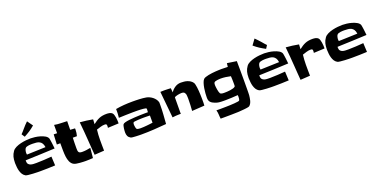

<svg xmlns="http://www.w3.org/2000/svg" viewBox="-18 -1980 6192 3134"><g transform="rotate(-20 3078.0 -413.0)"><path d="M713.9 -362.3Q585.9 -355.5 459 -351.1Q332 -346.7 204.1 -341.8Q203.1 -337.9 203.1 -334Q203.1 -330.1 203.1 -326.2Q203.1 -293 218.3 -275.4Q233.4 -257.8 255.9 -250.5Q278.3 -243.2 305.7 -242.2Q333 -241.2 356.4 -241.2Q421.9 -241.2 487.3 -245.6Q552.7 -250 619.1 -254.9L627 -99.6Q562.5 -96.7 498.5 -94.7Q434.6 -92.8 370.1 -92.8Q356.4 -92.8 319.8 -93.3Q283.2 -93.8 241.7 -96.2Q200.2 -98.6 164.1 -102.5Q127.9 -106.4 116.2 -113.3Q85.9 -130.9 68.8 -158.2Q51.8 -185.5 42.5 -217.8Q33.2 -250 29.8 -283.7Q26.4 -317.4 25.4 -348.6Q24.4 -353.5 24.9 -358.9Q25.4 -364.3 25.4 -369.1Q25.4 -420.9 36.6 -465.3Q47.9 -509.8 78.1 -551.8Q98.6 -581.1 138.7 -600.6Q178.7 -620.1 225.6 -631.3Q272.5 -642.6 319.3 -647Q366.2 -651.4 400.4 -651.4Q430.7 -651.4 474.6 -646Q518.6 -640.6 562 -627.9Q605.5 -615.2 640.6 -595.2Q675.8 -575.2 688.5 -545.9Q690.4 -540 692.9 -525.9Q695.3 -511.7 698.2 -493.7Q701.2 -475.6 703.6 -455.1Q706.1 -434.6 708 -416Q710 -397.5 711.4 -382.8Q712.9 -368.2 713.9 -362.3ZM581.1 -433.6Q575.2 -476.6 559.1 -501.5Q543 -526.4 519 -538.6Q495.1 -550.8 464.4 -554.2Q433.6 -557.6 398.4 -557.6Q386.7 -557.6 369.1 -557.1Q351.6 -556.6 334 -554.2Q316.4 -551.8 300.8 -546.9Q285.2 -542 276.4 -533.2Q269.5 -527.3 265.1 -517.1Q260.7 -506.8 257.8 -495.1Q254.9 -483.4 253.4 -472.2Q252 -460.9 252 -453.1Q252 -437.5 254.9 -422.9ZM510.7 -835.9Q486.3 -815.4 464.4 -798.3Q442.4 -781.2 419.9 -766.6Q397.5 -752 373.5 -738.3Q349.6 -724.6 321.3 -709L285.2 -763.7Q302.7 -781.2 318.8 -798.8Q335 -816.4 350.6 -835.9Q371.1 -862.3 394.5 -885.7Q418 -909.2 441.4 -932.6Z M1264.6 -172.9 1248 -1Q1216.8 1 1185.5 2.4Q1154.3 3.9 1123 3.9Q1106.4 3.9 1079.1 2.9Q1051.8 2 1022.5 -0.5Q993.2 -2.9 966.8 -7.3Q940.4 -11.7 924.8 -18.6Q901.4 -29.3 886.2 -46.9Q871.1 -64.5 861.3 -85.4Q851.6 -106.4 845.7 -130.4Q839.8 -154.3 836.9 -177.7Q834 -200.2 832.5 -226.1Q831.1 -252 830.6 -279.3Q830.1 -306.6 830.1 -332.5Q830.1 -358.4 830.1 -380.9V-410.2H769.5Q773.4 -454.1 773.9 -497.1Q774.4 -540 778.3 -584L836.9 -582V-726.6Q892.6 -715.8 947.8 -715.3Q1002.9 -714.8 1058.6 -710.9L1056.6 -561.5L1138.7 -556.6Q1138.7 -549.8 1139.2 -543.9Q1139.6 -538.1 1139.6 -531.2Q1139.6 -503.9 1135.3 -478Q1130.9 -452.1 1124 -425.8H1052.7Q1050.8 -380.9 1049.8 -335.9Q1048.8 -291 1048.8 -246.1Q1048.8 -224.6 1050.3 -207.5Q1051.8 -190.4 1058.1 -178.7Q1064.5 -167 1079.1 -161.1Q1093.8 -155.3 1120.1 -155.3Q1156.2 -155.3 1192.4 -160.2Q1228.5 -165 1264.6 -172.9Z M1835 -412.1V-389.6L1646.5 -380.9Q1649.4 -393.6 1649.4 -410.2Q1649.4 -434.6 1642.6 -441.9Q1635.7 -449.2 1612.3 -449.2Q1579.1 -449.2 1539.1 -437.5Q1499 -425.8 1468.8 -415Q1463.9 -372.1 1460.9 -329.1Q1458 -286.1 1458 -243.2Q1458 -195.3 1458.5 -147.9Q1459 -100.6 1460 -52.7L1292 -42Q1287.1 -104.5 1282.2 -166.5Q1277.3 -228.5 1273.4 -291Q1268.6 -374 1260.7 -456.5Q1252.9 -539.1 1245.1 -623Q1300.8 -619.1 1356 -611.8Q1411.1 -604.5 1466.8 -593.8L1461.9 -511.7Q1491.2 -535.2 1518.1 -552.2Q1544.9 -569.3 1572.8 -581.1Q1600.6 -592.8 1631.8 -598.1Q1663.1 -603.5 1701.2 -603.5Q1726.6 -603.5 1753.9 -598.1Q1781.2 -592.8 1800.8 -573.2Q1810.5 -562.5 1817.4 -541Q1824.2 -519.5 1828.1 -495.6Q1832 -471.7 1833.5 -448.7Q1835 -425.8 1835 -412.1Z M2577.1 -440.4Q2577.1 -358.4 2571.3 -277.3Q2565.4 -196.3 2559.6 -115.2Q2450.2 -105.5 2341.8 -98.6Q2233.4 -91.8 2124 -91.8Q2114.3 -91.8 2087.9 -92.3Q2061.5 -92.8 2032.2 -94.2Q2002.9 -95.7 1976.6 -98.1Q1950.2 -100.6 1941.4 -105.5Q1909.2 -123 1896.5 -149.9Q1883.8 -176.8 1883.8 -210.9Q1883.8 -222.7 1884.8 -242.2Q1885.7 -261.7 1888.7 -283.2Q1891.6 -304.7 1896.5 -323.2Q1901.4 -341.8 1908.2 -350.6Q1917 -362.3 1948.2 -370.6Q1979.5 -378.9 2022.9 -383.8Q2066.4 -388.7 2116.7 -391.6Q2167 -394.5 2212.9 -396Q2258.8 -397.5 2294.9 -397.5Q2331.1 -397.5 2346.7 -397.5Q2349.6 -418.9 2349.6 -439.5Q2349.6 -441.4 2349.6 -449.7Q2349.6 -458 2348.6 -460Q2345.7 -465.8 2330.1 -469.7Q2314.5 -473.6 2291.5 -475.6Q2268.6 -477.5 2241.7 -479Q2214.8 -480.5 2189.5 -480.5Q2164.1 -480.5 2144.5 -480.5Q2125 -480.5 2116.2 -480.5Q2054.7 -480.5 1993.2 -478Q1931.6 -475.6 1870.1 -473.6Q1874 -510.7 1876.5 -548.8Q1878.9 -586.9 1877 -624Q1948.2 -636.7 2020 -642.1Q2091.8 -647.5 2165 -647.5Q2191.4 -647.5 2222.7 -647Q2253.9 -646.5 2285.2 -645Q2316.4 -643.6 2347.2 -640.6Q2377.9 -637.7 2404.3 -632.8Q2431.6 -627.9 2458.5 -615.2Q2485.4 -602.5 2508.8 -584Q2532.2 -565.4 2549.8 -541.5Q2567.4 -517.6 2575.2 -490.2Q2576.2 -487.3 2576.7 -480.5Q2577.1 -473.6 2577.1 -465.3Q2577.1 -457 2577.1 -450.2Q2577.1 -443.4 2577.1 -440.4ZM2359.4 -210.9V-335.9Q2331.1 -336.9 2302.7 -337.4Q2274.4 -337.9 2246.1 -337.9Q2240.2 -337.9 2213.4 -337.4Q2186.5 -336.9 2155.8 -335Q2125 -333 2099.6 -330.1Q2074.2 -327.1 2070.3 -321.3Q2065.4 -313.5 2064 -305.2Q2062.5 -296.9 2062.5 -288.1Q2062.5 -281.2 2063.5 -269.5Q2064.5 -257.8 2066.9 -245.1Q2069.3 -232.4 2072.3 -221.7Q2075.2 -210.9 2080.1 -206.1Q2084 -201.2 2093.3 -198.7Q2102.5 -196.3 2113.3 -194.8Q2124 -193.4 2134.8 -192.9Q2145.5 -192.4 2151.4 -192.4Q2174.8 -192.4 2201.7 -194.3Q2228.5 -196.3 2256.3 -198.7Q2284.2 -201.2 2310.5 -204.6Q2336.9 -208 2359.4 -210.9Z M3252 -290Q3252 -263.7 3252 -236.8Q3252 -210 3250 -183.6L3032.2 -169.9Q3036.1 -220.7 3038.6 -270.5Q3041 -320.3 3041 -372.1Q3041 -377 3041 -388.7Q3041 -400.4 3040 -413.6Q3039.1 -426.8 3038.1 -438.5Q3037.1 -450.2 3036.1 -455.1Q3031.2 -468.8 3025.9 -478.5Q3020.5 -488.3 3013.2 -494.1Q3005.9 -500 2995.1 -502.4Q2984.4 -504.9 2968.8 -504.9Q2957 -504.9 2939 -502.9Q2920.9 -501 2902.3 -497.1Q2883.8 -493.2 2867.2 -487.3Q2850.6 -481.4 2843.8 -473.6L2841.8 -185.5Q2839.8 -189.5 2830.6 -189.5Q2821.3 -189.5 2817.4 -189.5Q2788.1 -189.5 2756.8 -187Q2725.6 -184.6 2696.3 -180.7Q2683.6 -295.9 2673.8 -410.2Q2664.1 -524.4 2651.4 -639.6Q2670.9 -640.6 2690.4 -641.1Q2710 -641.6 2729.5 -641.6Q2754.9 -641.6 2780.8 -640.1Q2806.6 -638.7 2832 -637.7L2838.9 -562.5Q2866.2 -607.4 2913.1 -637.7Q2960 -668 3013.7 -668Q3041 -668 3070.3 -665Q3099.6 -662.1 3126.5 -653.3Q3153.3 -644.5 3177.2 -628.9Q3201.2 -613.3 3217.8 -588.9Q3225.6 -577.1 3231 -554.2Q3236.3 -531.2 3240.2 -502.4Q3244.1 -473.6 3246.6 -441.4Q3249 -409.2 3250 -379.9Q3251 -350.6 3251.5 -326.7Q3252 -302.7 3252 -290Z M3998 -345.7Q3998 -304.7 3997.6 -264.2Q3997.1 -223.6 3997.1 -182.6Q3996.1 -161.1 3996.6 -138.7Q3997.1 -116.2 3995.1 -93.8Q3992.2 -72.3 3989.3 -48.3Q3986.3 -24.4 3979.5 -1Q3972.7 22.5 3961.4 43Q3950.2 63.5 3931.6 78.1Q3926.8 82 3912.1 85Q3897.5 87.9 3877.9 90.8Q3858.4 93.8 3835.9 95.7Q3813.5 97.7 3793 99.1Q3772.5 100.6 3755.9 102.1Q3739.3 103.5 3732.4 103.5Q3670.9 105.5 3610.8 106.4Q3550.8 107.4 3489.3 107.4H3426.8Q3424.8 90.8 3422.9 73.2Q3420.9 55.7 3420.9 38.1Q3420.9 18.6 3417 -2.4Q3413.1 -23.4 3408.2 -43.9L3472.7 -43Q3478.5 -43 3505.4 -43.5Q3532.2 -43.9 3568.4 -44.4Q3604.5 -44.9 3646 -46.4Q3687.5 -47.9 3722.7 -50.8Q3757.8 -53.7 3782.7 -57.6Q3807.6 -61.5 3810.5 -66.4Q3818.4 -79.1 3820.3 -95.2Q3822.3 -111.3 3822.3 -126Q3822.3 -133.8 3821.8 -142.1Q3821.3 -150.4 3820.3 -158.2Q3765.6 -154.3 3711.9 -151.4Q3658.2 -148.4 3602.5 -148.4Q3589.8 -148.4 3570.8 -148.4Q3551.8 -148.4 3531.7 -149.4Q3511.7 -150.4 3492.7 -152.3Q3473.6 -154.3 3461.9 -158.2Q3442.4 -164.1 3422.4 -171.4Q3402.3 -178.7 3384.8 -189.5Q3367.2 -200.2 3354 -215.3Q3340.8 -230.5 3335.9 -252Q3333 -262.7 3332.5 -275.4Q3332 -288.1 3332 -298.8Q3332 -326.2 3335 -368.2Q3337.9 -410.2 3345.2 -453.6Q3352.5 -497.1 3364.7 -535.6Q3377 -574.2 3395.5 -593.8Q3406.2 -605.5 3430.2 -614.3Q3454.1 -623 3484.4 -628.9Q3514.6 -634.8 3548.3 -639.2Q3582 -643.6 3614.3 -645.5Q3646.5 -647.5 3673.3 -648.4Q3700.2 -649.4 3715.8 -649.4Q3770.5 -649.4 3825.2 -646.5L3832 -709L3996.1 -684.6Q3997.1 -599.6 3997.6 -515.6Q3998 -431.6 3998 -345.7ZM3825.2 -364.3Q3825.2 -395.5 3824.2 -425.3Q3823.2 -455.1 3821.3 -486.3Q3778.3 -496.1 3735.4 -502Q3692.4 -507.8 3647.5 -507.8Q3639.6 -507.8 3624 -506.8Q3608.4 -505.9 3591.3 -503.4Q3574.2 -501 3559.6 -496.6Q3544.9 -492.2 3539.1 -486.3Q3530.3 -476.6 3528.3 -463.9Q3526.4 -451.2 3526.4 -438.5Q3526.4 -427.7 3528.8 -405.8Q3531.2 -383.8 3535.2 -360.4Q3539.1 -336.9 3544.9 -316.4Q3550.8 -295.9 3556.6 -288.1Q3562.5 -280.3 3571.3 -276.4Q3580.1 -272.5 3590.3 -271Q3600.6 -269.5 3610.8 -269Q3621.1 -268.6 3628.9 -268.6Q3648.4 -268.6 3676.3 -270Q3704.1 -271.5 3731.9 -275.4Q3759.8 -279.3 3784.2 -286.6Q3808.6 -293.9 3821.3 -306.6Q3823.2 -307.6 3824.2 -316.4Q3825.2 -325.2 3825.2 -335Q3825.2 -344.7 3825.2 -353.5Q3825.2 -362.3 3825.2 -364.3Z M4771.5 -362.3Q4643.6 -355.5 4516.6 -351.1Q4389.6 -346.7 4261.7 -341.8Q4260.7 -337.9 4260.7 -334Q4260.7 -330.1 4260.7 -326.2Q4260.7 -293 4275.9 -275.4Q4291 -257.8 4313.5 -250.5Q4335.9 -243.2 4363.3 -242.2Q4390.6 -241.2 4414.1 -241.2Q4479.5 -241.2 4544.9 -245.6Q4610.4 -250 4676.8 -254.9L4684.6 -99.6Q4620.1 -96.7 4556.2 -94.7Q4492.2 -92.8 4427.7 -92.8Q4414.1 -92.8 4377.4 -93.3Q4340.8 -93.8 4299.3 -96.2Q4257.8 -98.6 4221.7 -102.5Q4185.5 -106.4 4173.8 -113.3Q4143.6 -130.9 4126.5 -158.2Q4109.4 -185.5 4100.1 -217.8Q4090.8 -250 4087.4 -283.7Q4084 -317.4 4083 -348.6Q4082 -353.5 4082.5 -358.9Q4083 -364.3 4083 -369.1Q4083 -420.9 4094.2 -465.3Q4105.5 -509.8 4135.7 -551.8Q4156.2 -581.1 4196.3 -600.6Q4236.3 -620.1 4283.2 -631.3Q4330.1 -642.6 4377 -647Q4423.8 -651.4 4458 -651.4Q4488.3 -651.4 4532.2 -646Q4576.2 -640.6 4619.6 -627.9Q4663.1 -615.2 4698.2 -595.2Q4733.4 -575.2 4746.1 -545.9Q4748 -540 4750.5 -525.9Q4752.9 -511.7 4755.9 -493.7Q4758.8 -475.6 4761.2 -455.1Q4763.7 -434.6 4765.6 -416Q4767.6 -397.5 4769 -382.8Q4770.5 -368.2 4771.5 -362.3ZM4638.7 -433.6Q4632.8 -476.6 4616.7 -501.5Q4600.6 -526.4 4576.7 -538.6Q4552.7 -550.8 4522 -554.2Q4491.2 -557.6 4456.1 -557.6Q4444.3 -557.6 4426.8 -557.1Q4409.2 -556.6 4391.6 -554.2Q4374 -551.8 4358.4 -546.9Q4342.8 -542 4334 -533.2Q4327.1 -527.3 4322.8 -517.1Q4318.4 -506.8 4315.4 -495.1Q4312.5 -483.4 4311 -472.2Q4309.6 -460.9 4309.6 -453.1Q4309.6 -437.5 4312.5 -422.9ZM4548.8 -763.7 4513.7 -709Q4485.4 -724.6 4461.4 -738.3Q4437.5 -752 4415 -766.6Q4392.6 -781.2 4370.1 -798.3Q4347.7 -815.4 4323.2 -835.9L4393.6 -932.6Q4416 -909.2 4439.5 -885.7Q4462.9 -862.3 4484.4 -835.9Q4500 -816.4 4516.1 -798.8Q4532.2 -781.2 4548.8 -763.7Z M5412.1 -412.1V-389.6L5223.6 -380.9Q5226.6 -393.6 5226.6 -410.2Q5226.6 -434.6 5219.7 -441.9Q5212.9 -449.2 5189.5 -449.2Q5156.2 -449.2 5116.2 -437.5Q5076.2 -425.8 5045.9 -415Q5041 -372.1 5038.1 -329.1Q5035.2 -286.1 5035.2 -243.2Q5035.2 -195.3 5035.6 -147.9Q5036.1 -100.6 5037.1 -52.7L4869.1 -42Q4864.3 -104.5 4859.4 -166.5Q4854.5 -228.5 4850.6 -291Q4845.7 -374 4837.9 -456.5Q4830.1 -539.1 4822.3 -623Q4877.9 -619.1 4933.1 -611.8Q4988.3 -604.5 5043.9 -593.8L5039.1 -511.7Q5068.4 -535.2 5095.2 -552.2Q5122.1 -569.3 5149.9 -581.1Q5177.7 -592.8 5209 -598.1Q5240.2 -603.5 5278.3 -603.5Q5303.7 -603.5 5331.1 -598.1Q5358.4 -592.8 5377.9 -573.2Q5387.7 -562.5 5394.5 -541Q5401.4 -519.5 5405.3 -495.6Q5409.2 -471.7 5410.6 -448.7Q5412.1 -425.8 5412.1 -412.1Z M6130.9 -362.3Q6002.9 -355.5 5876 -351.1Q5749 -346.7 5621.1 -341.8Q5620.1 -337.9 5620.1 -334Q5620.1 -330.1 5620.1 -326.2Q5620.1 -293 5635.3 -275.4Q5650.4 -257.8 5672.9 -250.5Q5695.3 -243.2 5722.7 -242.2Q5750 -241.2 5773.4 -241.2Q5838.9 -241.2 5904.3 -245.6Q5969.7 -250 6036.1 -254.9L6043.9 -99.6Q5979.5 -96.7 5915.5 -94.7Q5851.6 -92.8 5787.1 -92.8Q5773.4 -92.8 5736.8 -93.3Q5700.2 -93.8 5658.7 -96.2Q5617.2 -98.6 5581.1 -102.5Q5544.9 -106.4 5533.2 -113.3Q5502.9 -130.9 5485.8 -158.2Q5468.8 -185.5 5459.5 -217.8Q5450.2 -250 5446.8 -283.7Q5443.4 -317.4 5442.4 -348.6Q5441.4 -353.5 5441.9 -358.9Q5442.4 -364.3 5442.4 -369.1Q5442.4 -420.9 5453.6 -465.3Q5464.8 -509.8 5495.1 -551.8Q5515.6 -581.1 5555.7 -600.6Q5595.7 -620.1 5642.6 -631.3Q5689.5 -642.6 5736.3 -647Q5783.2 -651.4 5817.4 -651.4Q5847.7 -651.4 5891.6 -646Q5935.5 -640.6 5979 -627.9Q6022.5 -615.2 6057.6 -595.2Q6092.8 -575.2 6105.5 -545.9Q6107.4 -540 6109.9 -525.9Q6112.3 -511.7 6115.2 -493.7Q6118.2 -475.6 6120.6 -455.1Q6123 -434.6 6125 -416Q6127 -397.5 6128.4 -382.8Q6129.9 -368.2 6130.9 -362.3ZM5998 -433.6Q5992.2 -476.6 5976.1 -501.5Q5960 -526.4 5936 -538.6Q5912.1 -550.8 5881.3 -554.2Q5850.6 -557.6 5815.4 -557.6Q5803.7 -557.6 5786.1 -557.1Q5768.6 -556.6 5751 -554.2Q5733.4 -551.8 5717.8 -546.9Q5702.1 -542 5693.4 -533.2Q5686.5 -527.3 5682.1 -517.1Q5677.7 -506.8 5674.8 -495.1Q5671.9 -483.4 5670.4 -472.2Q5668.9 -460.9 5668.9 -453.1Q5668.9 -437.5 5671.9 -422.9Z"/></g></svg>

Font: Slackey
Style: Regular
Weight: 400
Designer: Squid
Foundry: Font Diner, Inc DBA Sideshow
Version: Version 1.000